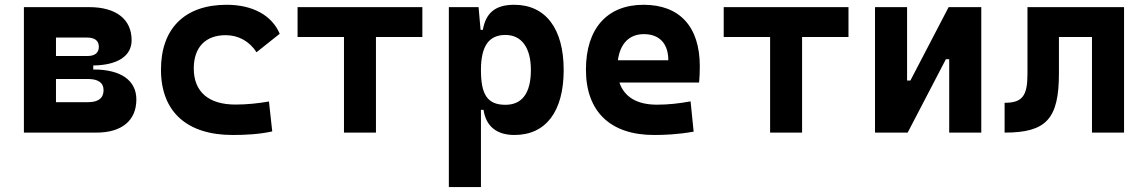

<svg xmlns="http://www.w3.org/2000/svg" viewBox="-20 -547 4728 792"><path d="M78.6 0H377.9C482.4 0 542.5 -49.8 542.5 -136.7C542.5 -215.3 478.5 -260.3 367.2 -260.3H364.7V-276.9C465.3 -278.3 522.9 -315.9 522.9 -380.9C522.9 -467.8 459 -517.6 347.7 -517.6H78.6ZM210.9 -125.5V-221.2H341.8C384.8 -221.2 407.2 -206.1 407.2 -175.3C407.2 -142.1 385.3 -125.5 343.3 -125.5ZM210.9 -315.9V-392.1H338.9C370.6 -392.1 387.7 -379.4 387.7 -354C387.7 -328.6 371.1 -315.9 339.8 -315.9Z M939.5 9.8C992.7 9.8 1050.3 6.8 1103 -4.9L1089.4 -128.4C1044.9 -120.6 998 -115.7 951.2 -115.7C841.3 -115.7 779.3 -167.5 779.3 -264.6C779.3 -352.5 828.1 -401.9 911.1 -401.9C963.9 -401.9 1009.3 -376.5 1038.1 -331.5L1133.8 -407.7C1101.6 -483.9 1022 -527.3 915 -527.3C741.2 -527.3 644 -428.7 644 -259.8C644 -85.9 751 9.8 939.5 9.8Z M1398.9 0H1530.8V-394.5H1722.2V-517.6H1207.5V-394.5H1398.9Z M1831.5 224.6H1963.9V-93.8H1974.6C1984.9 -24.9 2029.8 9.8 2102.1 9.8C2230.5 9.8 2305.2 -85.4 2305.2 -258.3C2305.2 -429.2 2230.5 -527.3 2101.1 -527.3C2022.5 -527.3 1983.9 -493.2 1971.7 -423.8H1962.4L1954.1 -517.6H1831.5ZM1963.9 -258.3C1963.9 -358.4 1997.6 -402.8 2064.9 -402.8C2131.8 -402.8 2169.9 -350.1 2169.9 -258.3C2169.9 -163.1 2133.8 -114.7 2064.9 -114.7C1989.7 -114.7 1963.9 -157.7 1963.9 -258.3Z M2677.7 9.8C2719.7 9.8 2774.9 7.8 2841.3 -3.9L2828.6 -128.9C2781.2 -120.1 2736.3 -115.2 2689.5 -115.2C2608.4 -115.2 2555.2 -146.5 2535.2 -206.5H2863.8C2865.7 -227.5 2866.7 -249 2866.7 -273.4C2866.7 -438.5 2782.2 -527.3 2634.8 -527.3C2483.9 -527.3 2397 -428.7 2397 -259.8C2397 -85.9 2498.5 9.8 2677.7 9.8ZM2528.8 -298.3C2538.1 -367.7 2576.2 -406.2 2635.7 -406.2C2699.2 -406.2 2736.8 -368.2 2736.8 -298.3Z M3156.7 0H3288.6V-394.5H3480V-517.6H2965.3V-394.5H3156.7Z M3589.4 0H3724.1L3881.8 -302.7H3895.5V0H4027.8V-517.6H3893.1L3735.4 -214.8H3721.7V-517.6H3589.4Z M4124 0C4295.9 0 4348.1 -56.2 4348.1 -244.6V-394.5H4484.4V0H4616.7V-517.6H4218.3V-241.2C4218.3 -150.4 4196.3 -123 4124 -123Z"/></svg>

Font: Cascadia Mono NF
Style: Bold
Weight: 700
Monospace: yes
Designer: Aaron Bell
Foundry: Saja Typeworks
Version: Version 2404.023